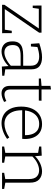

<svg xmlns="http://www.w3.org/2000/svg" viewBox="908 -1600 698 2555"><g transform="rotate(90 1257.5 -322.0)"><path d="M420 -129 421 -1 43 0V-31L367 -501L375 -489H82L98 -503L85 -408H54L53 -525H414V-493L91 -22L87 -36L388 -37L372 -21L389 -129Z M902 -31 892 -44 987 -30V-2L865 3L858 -93L863 -90Q818 -43 765 -18Q712 7 663 7Q605 7 567.5 -29Q530 -65 530 -138Q530 -197 554.5 -228Q579 -259 621 -270Q663 -281 716 -281H862L854 -273V-383Q854 -442 821 -468Q788 -494 732 -494Q702 -494 668 -487Q634 -480 596 -467L606 -479L598 -384H563L555 -495Q607 -513 654 -522.5Q701 -532 742 -532Q816 -532 859 -499Q902 -466 902 -391ZM579 -143Q579 -86 606.5 -58.5Q634 -31 677 -31Q717 -31 765.5 -55Q814 -79 859 -121L854 -105V-255L862 -247H723Q645 -247 612 -223Q579 -199 579 -143Z M1220 7Q1176 7 1149 -20.5Q1122 -48 1122 -105V-498L1132 -489H1025V-517L1132 -526L1122 -515V-644L1170 -651V-515L1161 -525H1320L1318 -489H1161L1170 -498V-112Q1170 -70 1188 -51Q1206 -32 1236 -32Q1255 -32 1277.5 -38.5Q1300 -45 1324 -57L1336 -27Q1272 7 1220 7Z M1617 7Q1553 7 1503.5 -23Q1454 -53 1426 -112Q1398 -171 1398 -255Q1398 -339 1426.5 -401.5Q1455 -464 1507.5 -498Q1560 -532 1631 -532Q1697 -532 1741 -503Q1785 -474 1807 -423Q1829 -372 1829 -306Q1829 -298 1828.5 -289.5Q1828 -281 1827 -268H1431V-305H1788L1779 -299Q1780 -351 1766 -395.5Q1752 -440 1718.5 -467Q1685 -494 1628 -494Q1571 -494 1530.5 -464.5Q1490 -435 1468.5 -382.5Q1447 -330 1447 -261Q1447 -189 1469.5 -137.5Q1492 -86 1532.5 -59Q1573 -32 1627 -32Q1668 -32 1714.5 -47.5Q1761 -63 1809 -96L1828 -67Q1774 -29 1720 -11Q1666 7 1617 7Z M1929 0V-28L2023 -45L2014 -34V-489L2023 -478L1929 -494V-522L2051 -528L2059 -429L2051 -432Q2101 -484 2156 -508Q2211 -532 2260 -532Q2326 -532 2368.5 -492.5Q2411 -453 2410 -370V-34L2401 -45L2494 -28V0H2279V-28L2371 -44L2362 -33V-359Q2362 -428 2330 -460.5Q2298 -493 2245 -493Q2203 -493 2153.5 -470Q2104 -447 2056 -398L2062 -411V-33L2053 -44L2145 -28V0Z"/></g></svg>

Font: Bitter Thin Light
Style: Regular
Weight: 300
Version: Version 2.002